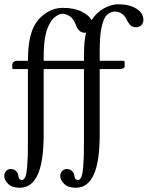

<svg xmlns="http://www.w3.org/2000/svg" viewBox="-40 -718 700 910"><path d="M432.6 -390.6V-82Q432.6 48.8 404.1 110.4Q375.5 171.9 319.3 171.9Q282.2 171.9 263.9 153.3Q245.6 134.8 245.6 116.2Q245.6 103.5 254.2 93.3Q262.7 83 275.9 83Q299.3 83 309.6 103.5Q311.5 107.4 312.7 116.5Q314 125.5 317.4 130.1Q320.8 134.8 330.1 134.8Q339.4 134.8 345.5 120.4Q351.6 106 354 76.7Q356.4 47.4 357.2 22.2Q357.9 -2.9 357.9 -43Q357.9 -47.9 357.9 -57.4Q357.9 -66.9 357.9 -71.8V-390.6H167V-82Q167 48.8 138.4 110.4Q109.9 171.9 53.7 171.9Q16.6 171.9 -1.7 153.3Q-20 134.8 -20 116.2Q-20 103.5 -11.5 93.3Q-2.9 83 10.3 83Q33.7 83 43.9 103.5Q45.9 107.4 47.1 116.5Q48.3 125.5 51.8 130.1Q55.2 134.8 64.5 134.8Q73.7 134.8 79.8 120.4Q85.9 106 88.4 76.7Q90.8 47.4 91.6 22.2Q92.3 -2.9 92.3 -43Q92.3 -47.9 92.3 -57.4Q92.3 -66.9 92.3 -71.8V-390.6H23.4Q18.1 -390.6 18.1 -396.5V-410.2Q18.1 -417.5 23.7 -423.6Q29.3 -429.7 41 -429.7H92.3Q92.3 -522.5 114 -577.1Q135.7 -631.8 186.5 -661.6Q219.2 -680.7 257.8 -680.7Q312.5 -680.7 347.4 -662.8Q382.3 -645 394 -622.6Q418 -659.7 453.1 -678.7Q488.3 -697.8 519.5 -697.8Q574.2 -697.8 606.9 -676.5Q639.6 -655.3 639.6 -624Q639.6 -608.4 630.1 -598.6Q620.6 -588.9 605.5 -588.9Q595.7 -588.9 588.1 -591.8Q580.6 -594.7 575 -601.6Q569.3 -608.4 566.2 -613.8Q563 -619.1 558.1 -628.9Q550.8 -644 536.4 -653.6Q522 -663.1 504.4 -663.1Q482.9 -663.1 466.1 -646.7Q449.2 -630.4 439.9 -581.1Q432.6 -541.5 432.6 -481.9V-429.7H543Q550.8 -429.7 550.8 -423.8V-403.8Q550.8 -397.5 543.5 -394Q536.1 -390.6 527.3 -390.6ZM368.2 -564.5 364.7 -562.5Q347.7 -562.5 337.2 -571.8Q326.7 -581.1 322.5 -593Q318.4 -605 310.1 -619.4Q301.8 -633.8 290.5 -641.1Q272 -652.8 256.3 -652.8Q249 -652.8 240.2 -649.2Q231.4 -645.5 219.7 -636.7Q208 -627.9 196.5 -607.9Q185.1 -587.9 177.7 -560.1Q167 -522 167 -438V-429.7H357.9L358.4 -468.8Q358.4 -524.4 368.2 -564.5Z"/></svg>

Font: Libertinage
Style: f
Weight: 400
Designer: OSP
Foundry: OSP
Version: Version 1.0; 2008; OFL relea